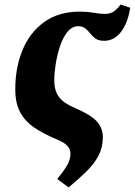

<svg xmlns="http://www.w3.org/2000/svg" viewBox="-20 -601 591 842"><path d="M281 221 231 184Q256 154 272.5 127Q289 100 289 72Q289 54 276 39Q263 24 226 9Q169 -15 129 -42.5Q89 -70 68 -109.5Q47 -149 47 -210Q47 -305 79 -382Q111 -459 174 -504.5Q237 -550 330 -550Q362 -550 391 -545Q420 -540 439 -540Q467 -540 483 -553.5Q499 -567 509 -581L551 -567Q541 -501 511 -461.5Q481 -422 436 -422Q413 -422 399.5 -431.5Q386 -441 376 -454Q366 -467 354 -476.5Q342 -486 323 -486Q296 -486 276 -461.5Q256 -437 243.5 -399.5Q231 -362 224.5 -321.5Q218 -281 218 -250Q218 -202 239.5 -174.5Q261 -147 312 -126Q379 -97 405 -68Q431 -39 431 1Q431 46 411.5 82.5Q392 119 358 152Q324 185 281 221Z"/></svg>

Font: Noto Serif SemiCondensed ExtraBold
Style: Italic
Weight: 800
Width: 4
Italic angle: -12°
Designer: Monotype Design Team
Foundry: Monotype Imaging Inc.
Version: Version 2.014; ttfautohint (v1.8.4.7-5d5b)